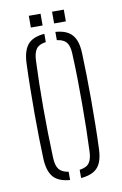

<svg xmlns="http://www.w3.org/2000/svg" viewBox="-81 -736 501 789"><g transform="rotate(-10 169.5 -342.0)"><path d="M53.5 -101Q52 -138 51 -186.2Q50 -234.5 50 -288.2Q50 -342 50.8 -395.8Q51.5 -449.5 53.5 -498Q55.5 -550 76.5 -575.5Q97.5 -601 146.5 -605V-570.5Q118.5 -567 106.5 -551Q94.5 -535 93.5 -501Q91.5 -456 90.5 -406.2Q89.5 -356.5 89.5 -304.8Q89.5 -253 90.5 -200.8Q91.5 -148.5 93.5 -98Q94.5 -65 106.5 -49.2Q118.5 -33.5 146.5 -29.5V5Q97.5 1 76.5 -24.2Q55.5 -49.5 53.5 -101ZM192.5 5V-29.5Q222 -33.5 233.2 -49.5Q244.5 -65.5 245.5 -96Q247.5 -142 248.5 -192Q249.5 -242 249.5 -294.5Q249.5 -347 248.8 -399.8Q248 -452.5 245.5 -504Q244.5 -536.5 232.5 -551.8Q220.5 -567 192.5 -570.5V-605Q226 -602.5 245.8 -590.2Q265.5 -578 275 -555.5Q284.5 -533 285.5 -498Q287 -455.5 288 -406.5Q289 -357.5 289 -305.8Q289 -254 288.2 -202Q287.5 -150 285.5 -101Q284.5 -67 275 -44.2Q265.5 -21.5 245.5 -9.8Q225.5 2 192.5 5ZM193.5 -640V-689H242.5V-640ZM96.5 -640V-689H145.5V-640Z"/></g></svg>

Font: Big Shoulders Stencil Text SC Thin
Style: Regular
Weight: 100
Designer: Patric King
Foundry: XO Type Co
Version: Version 2.001